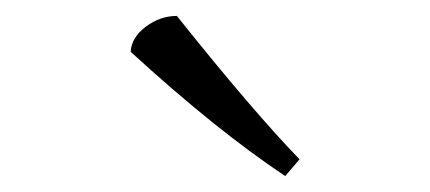

<svg xmlns="http://www.w3.org/2000/svg" viewBox="-20 -780 540 241"><path d="M144 -715Q145 -733 163 -746.5Q181 -760 202 -760Q297 -641 356 -580L338 -559Q251 -617 144 -715Z"/></svg>

Font: Prociono
Style: Regular
Weight: 400
Designer: Barry Schwartz
Foundry: The Crud Factory
Version: Version 2.301